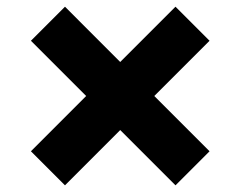

<svg xmlns="http://www.w3.org/2000/svg" viewBox="-20 -620 714 570"><path d="M438 -335 602.1 -170.9 501 -69.8 336.9 -233.9 172.9 -69.8 71.8 -170.9 235.8 -335 71.8 -499 172.9 -600.1 336.9 -436 501 -600.1 602.1 -499Z"/></svg>

Font: Syncopate
Style: Bold
Weight: 700
Designer: Astigmatic (AOETI)
Foundry: Astigmatic (AOETI)
Version: Version 1.001 2011